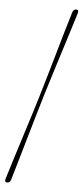

<svg xmlns="http://www.w3.org/2000/svg" viewBox="-58 -758 391 905"><g transform="rotate(5 137.5 -305.5)"><path d="M127 -299Q137 -332 152.5 -385Q168 -438 185.2 -497.8Q202.5 -557.5 218.5 -613.5Q234.5 -669.5 247 -709Q251.5 -726 265.5 -726Q278.5 -726 274 -709Q265.5 -682 253 -641.5Q240.5 -601 225.5 -553.8Q210.5 -506.5 195.5 -458.8Q180.5 -411 167.5 -369.2Q154.5 -327.5 146 -299Q135.5 -264 119.8 -210.2Q104 -156.5 87 -97.5Q70 -38.5 54.8 13.8Q39.5 66 30 98Q25.5 115 11.5 115Q-1.5 115 3 98Q14.5 60 31.5 6Q48.5 -48 66.8 -106Q85 -164 101.2 -215.2Q117.5 -266.5 127 -299Z"/></g></svg>

Font: Fraunces 144pt Soft Thin
Style: Italic
Weight: 100
Italic angle: -16°
Version: Version 1.000;[0bf87f6ff]